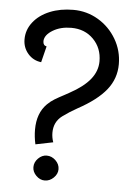

<svg xmlns="http://www.w3.org/2000/svg" viewBox="-52 -753 577 807"><g transform="rotate(5 236.0 -349.5)"><path d="M108 -197Q108 -266 148 -306Q162 -320 178.5 -330Q195 -340 218 -352L238 -363Q297 -395 325 -430Q353 -465 353 -506Q353 -562 316.5 -599Q280 -636 223 -636Q178 -636 145.5 -616.5Q113 -597 111 -572V-569Q111 -552 126 -549L109 -481Q75 -485 53 -510.5Q31 -536 31 -571Q31 -611 56.5 -643.5Q82 -676 126 -694Q170 -712 225 -712Q282 -712 330 -683.5Q378 -655 406.5 -606.5Q435 -558 435 -501Q435 -440 397 -392.5Q359 -345 278 -301Q247 -284 217 -262Q182 -236 182 -190Q182 -170 189 -150L115 -135Q108 -166 108 -197ZM115 -39Q115 -60 131 -76Q147 -92 167 -92Q188 -92 204.5 -76Q221 -60 221 -39Q221 -19 204.5 -3Q188 13 167 13Q147 13 131 -3Q115 -19 115 -39Z"/></g></svg>

Font: Bellota Text
Style: Bold
Weight: 700
Designer: Kemie Guaida
Foundry: Kemie Guaida
Version: Version 4.001